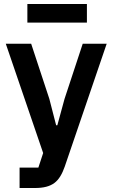

<svg xmlns="http://www.w3.org/2000/svg" viewBox="-20 -741 564 961"><path d="M394 -522H514L304 93C291 130 275 158 252 175C229 192 198 200 155 200H78V98H172L196 25L9 -522H136L227 -246L261 -114H267L303 -246ZM117 -721H415V-628H117Z"/></svg>

Font: Plexus Sans SemiBold
Style: Regular
Weight: 600
Version: Version 2.001;PS 002.001;hotconv 1.0.70;makeotf.lib2.5.58329